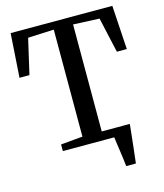

<svg xmlns="http://www.w3.org/2000/svg" viewBox="-132 -841 954 1119"><g transform="rotate(-15 345.0 -281.5)"><path d="M377.5 -52H532V-24H377.5ZM489 180Q487 159.5 483.8 135Q480.5 110.5 477 85.5Q473.5 60.5 470.2 38Q467 15.5 465 -1L426.5 -52H573Q571 -32 568.5 -8.8Q566 14.5 563.2 40Q560.5 65.5 557.8 90.5Q555 115.5 552.2 138.5Q549.5 161.5 547.5 180ZM287 -52V-697.5L130.5 -690.5L81.5 -478H21.5L39 -743H652.5L669 -478H609L561.5 -690.5L403.5 -697.5V-52L537 -40V0H155V-40Z"/></g></svg>

Font: Merriweather 60pt Medium
Style: Regular
Weight: 500
Version: Version 2.100